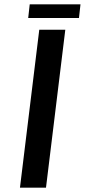

<svg xmlns="http://www.w3.org/2000/svg" viewBox="-20 -865 391 885"><path d="M281 -728 192 0H72L161 -728ZM351 -845 344 -782H110L117 -845Z"/></svg>

Font: Josefin Sans SemiBold
Style: Italic
Weight: 600
Italic angle: -7°
Designer: Santiago Orozco
Foundry: Typemade
Version: Version 2.000